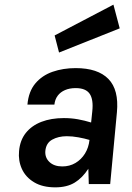

<svg xmlns="http://www.w3.org/2000/svg" viewBox="-20 -792 566 826"><path d="M218 14Q163 14 126.8 -7.8Q90.5 -29.5 74.2 -65.2Q58 -101 62 -142Q66 -188.5 91 -220Q116 -251.5 158 -267.8Q200 -284 254.5 -284Q286.5 -284 315.5 -278.8Q344.5 -273.5 372 -265L377 -313Q382.5 -364 365.8 -388.5Q349 -413 305.5 -413Q279.5 -413 259.8 -404.5Q240 -396 228.2 -380.2Q216.5 -364.5 214 -342H98Q103 -398.5 132 -433Q161 -467.5 206.2 -483.2Q251.5 -499 305.5 -499Q401 -499 446.5 -452.2Q492 -405.5 483 -309L454 0H362Q361 -16.5 361 -33Q361 -49.5 360 -66Q334.5 -26.5 301 -6.2Q267.5 14 218 14ZM248 -76Q279.5 -76 304.5 -90.8Q329.5 -105.5 345.5 -131.2Q361.5 -157 365 -190Q343.5 -196.5 317.2 -201.2Q291 -206 267.5 -206Q231 -206 204.5 -191.2Q178 -176.5 175 -142Q173 -113.5 193 -94.8Q213 -76 248 -76ZM234 -566 215 -639.5 468 -772 495 -670Z"/></svg>

Font: Karla
Style: Bold Italic
Weight: 700
Italic angle: -8°
Designer: Jonathan Pinhorn
Version: Version 2.004;gftools[0.9.33]